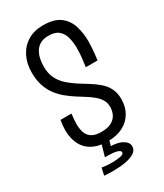

<svg xmlns="http://www.w3.org/2000/svg" viewBox="-214 -786 879 1031"><g transform="rotate(-30 226.0 -271.0)"><path d="M225 10Q178 10 145.5 -3.5Q113 -17 93.5 -40Q74 -63 65 -93Q56 -123 56 -156Q56 -171 57.5 -186Q59 -201 62 -217H130Q128 -201 126.5 -185Q125 -169 125 -155Q125 -126 132.5 -102.5Q140 -79 161 -65Q182 -51 221 -51Q261 -51 284 -64Q307 -77 317.5 -98Q328 -119 328 -144Q328 -170 316.5 -189Q305 -208 286 -224Q267 -240 243 -255Q219 -270 194 -286Q168 -303 143.5 -323Q119 -343 99 -369.5Q79 -396 67 -431.5Q55 -467 55 -513Q55 -569 76.5 -612Q98 -655 138 -679.5Q178 -704 233 -704Q303 -704 339.5 -675.5Q376 -647 389.5 -602Q403 -557 403 -507Q403 -487 401.5 -467.5Q400 -448 398 -429.5Q396 -411 394 -394H321Q325 -420 328 -449Q331 -478 331 -507Q331 -543 323 -573.5Q315 -604 293.5 -622.5Q272 -641 231 -641Q202 -641 182 -630.5Q162 -620 150 -601.5Q138 -583 132.5 -559.5Q127 -536 127 -510Q127 -467 142 -436.5Q157 -406 182 -383.5Q207 -361 236 -342Q265 -324 294 -306Q323 -288 347.5 -267Q372 -246 386.5 -218Q401 -190 401 -151Q401 -103 379.5 -66.5Q358 -30 319 -10Q280 10 225 10ZM172 162Q159 162 144 161.5Q129 161 115 160L125 115Q133 116 143.5 117.5Q154 119 165.5 119.5Q177 120 189 120Q217 120 239.5 115.5Q262 111 262 99Q262 88 241.5 82Q221 76 168 76L182 39Q260 37 292.5 54.5Q325 72 325 98Q325 122 303 136Q281 150 246.5 156Q212 162 172 162ZM237 0 215 76H168L190 0Z"/></g></svg>

Font: Truculenta
Style: Regular
Weight: 400
Designer: Ivan Castro, Eva Sanz & Omnibus-Type Team
Foundry: Omnibus-Type
Version: Version 1.002